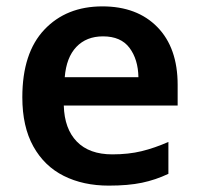

<svg xmlns="http://www.w3.org/2000/svg" viewBox="-20 -572 625 602"><path d="M301 -552Q410 -552 473.5 -487Q537 -422 537 -306V-241H180Q182 -168 221 -128Q260 -88 332 -88Q383 -88 424 -98Q465 -108 508 -127V-27Q468 -8 425 1Q382 10 321 10Q241 10 180 -20.5Q119 -51 84.5 -113Q50 -175 50 -267Q50 -406 119 -479Q188 -552 301 -552ZM303 -458Q251 -458 219.5 -425Q188 -392 183 -330H414Q413 -386 386 -422Q359 -458 303 -458Z"/></svg>

Font: Noto Sans Meetei Mayek SemiBold
Style: Regular
Weight: 600
Designer: Monotype Design Team and Neelakash Kshetrimayum
Foundry: Monotype Imaging Inc.
Version: Version 2.002; ttfautohint (v1.8.4.7-5d5b)